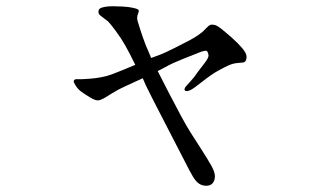

<svg xmlns="http://www.w3.org/2000/svg" viewBox="-20 -629 1040 616"><path d="M465 -443Q479 -448 493.5 -453.5Q508 -459 539 -474.5Q570 -490 586 -498.5Q602 -507 615.5 -516Q629 -525 639 -536Q649 -547 654.5 -549Q660 -551 669 -549Q677 -547 692 -535Q707 -523 725.5 -506.5Q744 -490 757.5 -474Q771 -458 771 -447.5Q771 -437 767 -432Q763 -429 760.5 -428.5Q758 -428 743.5 -427Q729 -426 715 -420Q701 -414 679.5 -402Q658 -390 629 -367Q600 -344 591 -340Q582 -336 577 -337Q572 -338 572 -342Q572 -346 575 -350Q579 -355 591.5 -368.5Q604 -382 613 -396L639 -430Q650 -445 649 -452.5Q648 -460 644 -465Q639 -469 615 -459L565 -439Q532 -426 511 -414L486 -401Q498 -377 520 -334.5Q542 -292 560 -258.5Q578 -225 591 -204.5Q604 -184 625 -151.5Q646 -119 658 -97.5Q670 -76 669.5 -62.5Q669 -49 662 -41Q655 -33 642 -33Q629 -33 619 -39.5Q609 -46 599.5 -61.5Q590 -77 573 -111L492 -268Q466 -318 448 -355L438 -378Q408 -364 383.5 -353Q359 -342 340 -330L314 -314Q301 -307 295 -307Q286 -306 268 -317Q250 -328 240 -335.5Q230 -343 223 -354Q216 -365 216.5 -369Q217 -373 223 -375Q225 -375 230.5 -375Q236 -375 244 -375Q267 -376 284 -378Q301 -380 322 -385Q342 -391 373 -404L414 -421Q396 -458 382.5 -482Q369 -506 351.5 -529.5Q334 -553 327 -560L301 -580Q295 -586 296 -592Q296 -598 300.5 -601.5Q305 -605 316.5 -607Q328 -609 342 -609Q356 -609 374.5 -608Q393 -607 408.5 -603.5Q424 -600 425 -596Q426 -592 423 -585.5Q420 -579 420 -571Q420 -564 426 -547Q430 -533 439.5 -506Q449 -479 455 -467L465 -443Z"/></svg>

Font: ChillKai
Style: Regular
Weight: 400
Designer: ChillType
Foundry: 寒蝉字型
Version: Version 2.000